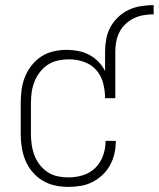

<svg xmlns="http://www.w3.org/2000/svg" viewBox="-20 -723 621 751"><path d="M247 8Q221 8 195 2.5Q169 -3 146 -17Q123 -31 106 -51.5Q89 -72 79 -96.5Q69 -121 65 -147.5Q61 -174 61 -200V-320Q61 -346 64.5 -372Q68 -398 77.5 -422Q87 -446 103.5 -467Q120 -488 141.5 -502Q163 -516 189 -522Q215 -528 241 -528Q241 -528 241 -528Q241 -528 241 -528Q264 -528 286.5 -523.5Q309 -519 329 -508.5Q349 -498 365 -481.5Q381 -465 391 -445V-520Q391 -545 395.5 -570Q400 -595 412 -617Q424 -639 442.5 -656.5Q461 -674 483.5 -684.5Q506 -695 531 -699Q556 -703 581 -703V-667Q561 -667 541 -663.5Q521 -660 503.5 -651.5Q486 -643 471 -629Q456 -615 447 -597Q438 -579 434.5 -559.5Q431 -540 431 -520V-339H391Q391 -368 383.5 -397.5Q376 -427 356.5 -449Q337 -471 308.5 -481Q280 -491 250 -491Q229 -491 207.5 -486.5Q186 -482 168 -470.5Q150 -459 136.5 -441.5Q123 -424 115 -404Q107 -384 104 -363Q101 -342 101 -320V-200Q101 -179 104 -157.5Q107 -136 114.5 -116Q122 -96 135 -79Q148 -62 166 -50Q184 -38 205 -33.5Q226 -29 247 -29Q276 -29 304 -37.5Q332 -46 352.5 -66Q373 -86 383 -114Q393 -142 393 -171Q393 -171 393 -171.5Q393 -172 393 -172H433Q433 -171 433 -171Q433 -171 433 -170Q433 -146 427.5 -122Q422 -98 410.5 -77Q399 -56 381 -39Q363 -22 341.5 -11Q320 0 296 4Q272 8 247 8Z"/></svg>

Font: Zed Sans Extralight
Style: Regular
Weight: 200
Designer: Belleve Invis
Foundry: Belleve Invis
Version: Version 1.0.0; ttfautohint (v1.8.4)